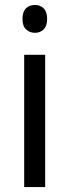

<svg xmlns="http://www.w3.org/2000/svg" viewBox="-20 -851 281 778"><path d="M122 -831Q143 -831 157 -817Q171 -803 171 -774Q171 -746 157 -732Q143 -718 122 -718Q100 -718 85.5 -732Q71 -746 71 -774Q71 -803 85 -817Q99 -831 122 -831ZM163 -629V-93H78V-629Z"/></svg>

Font: Noto Sans Kannada UI SemiCondensed
Style: Regular
Weight: 400
Width: 4
Designer: Jelle Bosma - Monotype Design Team
Foundry: Monotype Imaging Inc.
Version: Version 2.005; ttfautohint (v1.8.4.7-5d5b)